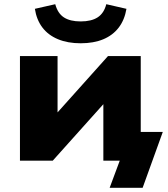

<svg xmlns="http://www.w3.org/2000/svg" viewBox="-20 -765 800 914"><path d="M502 129 550 0H475V-137H755L659 129ZM75 0V-498H254V-192H220L494 -498H650V0H472V-307H506L231 0ZM364 -559Q302 -559 255.5 -578.5Q209 -598 181.5 -634.5Q154 -671 146 -723L243 -745Q255 -701 284.5 -682Q314 -663 364 -663Q415 -663 445 -682.5Q475 -702 486 -745L582 -723Q573 -670 545 -633.5Q517 -597 471.5 -578Q426 -559 364 -559Z"/></svg>

Font: Nunito Sans 10pt SemiExpanded Black
Style: Regular
Weight: 900
Width: 6
Designer: Vernon Adams
Foundry: Vernon Adams
Version: Version 3.101;gftools[0.9.27]